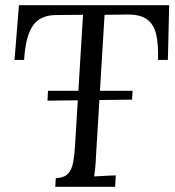

<svg xmlns="http://www.w3.org/2000/svg" viewBox="-20 -720 676 740"><path d="M163 -332 165 -370H491L489 -336ZM632 -700 627 -489H589Q591 -548 582 -587Q573 -626 546.5 -645.5Q520 -665 468 -664L383 -663L350 -119Q349 -92 347 -72.5Q345 -53 343 -40Q357 -41 371 -41.5Q385 -42 398.5 -43Q412 -44 426 -44L424 0H193L195 -33Q228 -35 242.5 -51Q257 -67 262 -94.5Q267 -122 269 -156L300 -663L197 -662Q134 -662 106 -620Q78 -578 73 -489H36L53 -700Z"/></svg>

Font: Lora
Style: Italic
Weight: 400
Italic angle: -3°
Designer: Olga Karpushina, Alexei Vanyashin (Cyrillic)
Foundry: Cyreal
Version: Version 3.008